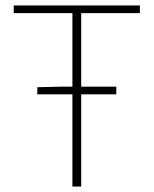

<svg xmlns="http://www.w3.org/2000/svg" viewBox="-20 -680 560 700"><path d="M116 -336V-362L200 -364H404V-336ZM244 0V-632H30V-660H490V-632H276V0Z"/></svg>

Font: Source Sans 3 ExtraLight ExtraLight
Style: Regular
Weight: 250
Version: Version 3.052;hotconv 1.1.0;makeotfexe 2.6.0